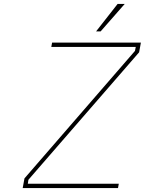

<svg xmlns="http://www.w3.org/2000/svg" viewBox="-20 -953 734 973"><path d="M467 -794 576 -933H612L490 -794ZM95 0 104 -49 664 -695 668 -715H240L244 -737H694L685 -688L124 -42L121 -22H582L578 0Z"/></svg>

Font: Tomorrow Thin
Style: Italic
Weight: 250
Italic angle: -10°
Designer: Tony de Marco, Monica Rizzolli
Foundry: Just in Type
Version: Version 2.002